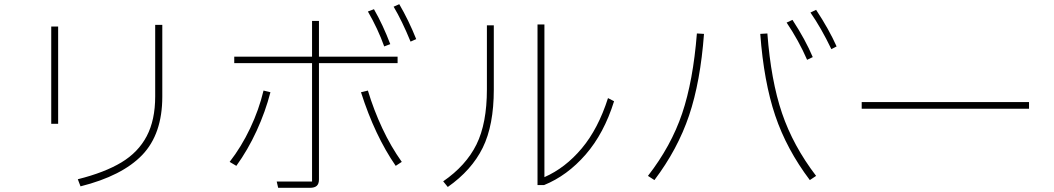

<svg xmlns="http://www.w3.org/2000/svg" viewBox="-20 -884 5040 918"><path d="M352 -27Q480 -59 560.5 -107.5Q641 -156 681.5 -233Q722 -310 722 -423V-765H756V-422Q756 -243 660 -143Q564 -43 365 7ZM258 -292H225V-757H258Z M1943 -685Q1902 -785 1862 -852L1889 -864Q1934 -787 1970 -697ZM1817 -662Q1787 -746 1739 -829L1768 -840Q1811 -765 1846 -673ZM1310 14 1303 -16H1472V-582H1100V-613H1472V-784H1505V-613H1881V-582H1505V-26Q1505 -5 1494.5 4.5Q1484 14 1462 14ZM1078 -110Q1134 -182 1176 -270.5Q1218 -359 1240 -451L1273 -443Q1249 -350 1207 -258.5Q1165 -167 1110 -91ZM1872 -91Q1772 -236 1706 -443L1739 -451Q1767 -358 1808 -270.5Q1849 -183 1901 -110Z M2916 -400Q2868 -246 2780 -145Q2692 -44 2581 1H2550V-767H2583V-37Q2683 -81 2761.5 -174.5Q2840 -268 2887 -415ZM2308 -763H2341V-456Q2341 -285 2288 -177.5Q2235 -70 2121 10L2099 -17Q2208 -92 2258 -193Q2308 -294 2308 -457Z M3955 -649Q3906 -751 3855 -824L3882 -837Q3944 -743 3980 -662ZM3839 -598Q3799 -690 3741 -776L3769 -789Q3831 -694 3866 -611ZM3078 -43Q3189 -186 3241.5 -341.5Q3294 -497 3312 -724L3346 -722Q3329 -493 3274.5 -331.5Q3220 -170 3109 -23ZM3649 -724Q3666 -499 3719 -343Q3772 -187 3882 -43L3852 -23Q3741 -170 3686.5 -331.5Q3632 -493 3615 -722Z M4900 -364H4100V-396H4900Z"/></svg>

Font: IBM Plex Sans JP ExtraLight
Style: Regular
Weight: 200
Designer: Mike Abbink; Paul van der Laan; Pieter van Rosmalen; Wujin Sim; Yejin Wi; Jinhee Kim; Boomi Park; Yona Kim; Kichan Ma
Foundry: Sandoll Inc.
Version: Version 1.001